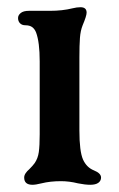

<svg xmlns="http://www.w3.org/2000/svg" viewBox="-20 -502 330 532"><path d="M47 -10Q47 -16 51 -22Q55 -28 61 -33Q71 -43 76 -50Q85 -63 87.5 -80.5Q90 -98 90 -130V-332Q90 -385 80 -412Q76 -422 69 -427Q62 -432 50 -432Q41 -432 35.5 -437.5Q30 -443 30 -452Q30 -460 37.5 -466Q45 -472 60 -472H118Q153 -472 181 -479Q193 -482 203 -482Q220 -482 220 -467Q220 -458 209 -432Q203 -417 201.5 -397Q200 -377 200 -343V-332V-140Q200 -83 210 -60Q220 -38 240 -30Q260 -22 260 -10Q260 -1 252.5 4.5Q245 10 230 10Q216 10 196 6Q172 0 149 0Q119 0 95 6Q79 10 70 10Q47 10 47 -10Z"/></svg>

Font: Raigarh
Style: Regular
Weight: 400
Designer: jaikishan Patel
Foundry: MagicType
Version: Version 1.000;FEAKit 1.0